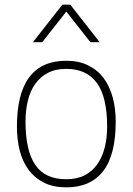

<svg xmlns="http://www.w3.org/2000/svg" viewBox="-20 -800 572 828"><path d="M266 8Q211 8 171 -11.5Q131 -31 104.5 -66Q78 -101 65.5 -149Q53 -197 53 -254Q53 -538 266 -538Q320 -538 360.5 -518Q401 -498 427 -463Q453 -428 466 -380Q479 -332 479 -276Q479 -131 424.5 -61.5Q370 8 266 8ZM266 -27Q312 -27 345 -44Q378 -61 399.5 -91.5Q421 -122 431.5 -163.5Q442 -205 442 -254Q442 -382 397.5 -442.5Q353 -503 266 -503Q219 -503 186 -485.5Q153 -468 131.5 -437.5Q110 -407 100 -365.5Q90 -324 90 -276Q90 -151 132 -89Q174 -27 266 -27ZM410 -618H370L266 -750L162 -618H122L249 -780H283Z"/></svg>

Font: Tanohe Sans ExtraLight
Style: Regular
Weight: 250
Designer: Village Type and Design LLC & Cristiano Sobral
Foundry: Cooper Hewitt Smithsonian Design Museum
Version: Version 1.00;September 29, 2021;FontCreator 13.0.0.2655 64-b